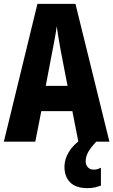

<svg xmlns="http://www.w3.org/2000/svg" viewBox="-20 -734 587 995"><path d="M386 0 355 -158H194L163 0H0L174 -714H371L547 0ZM295 -470Q288 -509 283 -539Q278 -569 274 -598Q271 -573 264.5 -538Q258 -503 252 -472L217 -289H330ZM424 102Q424 120 435 132.5Q446 145 465 145Q479 145 487.5 142Q496 139 503 135V228Q492 232 474.5 236.5Q457 241 434 241Q373 241 343.5 211Q314 181 314 130Q314 92 336.5 54Q359 16 404 -14L479 0Q448 33 436 56Q424 79 424 102Z"/></svg>

Font: Noto Sans Tamil ExtraCondensed ExtraBold
Style: Regular
Weight: 800
Width: 2
Designer: Jelle Bosma - Monotype Design Team
Foundry: Monotype Imaging Inc.
Version: Version 2.004; ttfautohint (v1.8.4.7-5d5b)